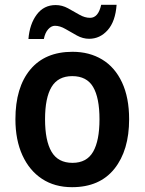

<svg xmlns="http://www.w3.org/2000/svg" viewBox="-20 -767 600 797"><path d="M516 -272Q516 -143 455 -66.5Q394 10 279 10Q207 10 154.5 -24.5Q102 -59 73 -122.5Q44 -186 44 -272Q44 -404 105.5 -478Q167 -552 281 -552Q351 -552 404 -520Q457 -488 486.5 -425Q516 -362 516 -272ZM167 -272Q167 -183 194 -137Q221 -91 281 -91Q340 -91 366.5 -137Q393 -183 393 -272Q393 -361 366.5 -406Q340 -451 280 -451Q221 -451 194 -406Q167 -361 167 -272ZM98 -605Q103 -667 132.5 -706.5Q162 -746 211 -746Q238 -746 262.5 -732.5Q287 -719 309.5 -706Q332 -693 354 -693Q388 -693 400 -747H464Q459 -678 427 -642Q395 -606 350 -606Q324 -606 299.5 -619.5Q275 -633 252 -646.5Q229 -660 208 -660Q193 -660 180 -645.5Q167 -631 162 -605Z"/></svg>

Font: Noto Sans Gujarati SemiCondensed SemiBold
Style: Regular
Weight: 600
Width: 4
Designer: Jelle Bosma - Monotype Design Team, Universal Thirst
Foundry: Monotype Imaging Inc.
Version: Version 2.106; ttfautohint (v1.8.4.7-5d5b)